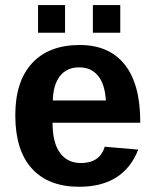

<svg xmlns="http://www.w3.org/2000/svg" viewBox="-20 -712 596 742"><path d="M286.1 9.8Q167 9.8 103 -60.8Q39.1 -131.3 39.1 -266.6Q39.1 -397.5 104 -467.8Q168.9 -538.1 288.1 -538.1Q401.9 -538.1 461.9 -462.6Q522 -387.2 522 -241.7V-237.8H183.1Q183.1 -160.6 211.7 -121.3Q240.2 -82 293 -82Q365.7 -82 384.8 -145L514.2 -133.8Q458 9.8 286.1 9.8ZM286.1 -451.7Q237.8 -451.7 211.7 -418Q185.5 -384.3 184.1 -323.7H389.2Q385.3 -387.7 358.4 -419.7Q331.5 -451.7 286.1 -451.7ZM338.9 -585.4V-692.4H444.8V-585.4ZM127 -585.4V-692.4H231.4V-585.4Z"/></svg>

Font: Liberation Sans
Style: Bold
Weight: 700
Designer: Steve Matteson
Foundry: Ascender Corporation
Version: Version 2.1.5